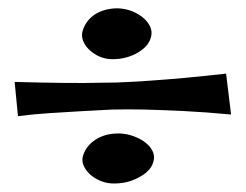

<svg xmlns="http://www.w3.org/2000/svg" viewBox="-20 -555 582 454"><path d="M251 -535.2Q268.6 -536.1 285.6 -530.8Q302.7 -525.4 315.4 -515.6Q328.1 -505.9 334.5 -493.2Q340.8 -480.5 336.9 -466.8Q333 -452.1 320.8 -441.4Q308.6 -430.7 293.5 -424.3Q278.3 -418 262.2 -416Q246.1 -414.1 233.4 -416Q220.7 -418 209 -424.3Q197.3 -430.7 188.5 -439.9Q179.7 -449.2 175.8 -460.4Q171.9 -471.7 175.8 -483.4Q183.6 -506.8 203.1 -520Q222.7 -533.2 251 -535.2ZM254.9 -239.3Q272.5 -240.2 290 -234.9Q307.6 -229.5 320.8 -220.2Q334 -210.9 340.3 -198.7Q346.7 -186.5 342.8 -172.9Q338.9 -158.2 326.7 -147.9Q314.5 -137.7 298.8 -130.9Q283.2 -124 266.1 -122.1Q249 -120.1 236.3 -122.1Q223.6 -124 210.9 -130.4Q198.2 -136.7 189.5 -146Q180.7 -155.3 176.8 -166Q172.9 -176.8 176.8 -188.5Q184.6 -210.9 205.6 -224.6Q226.6 -238.3 254.9 -239.3ZM14.6 -361.3Q83 -359.4 133.8 -358.9Q184.6 -358.4 218.8 -359.4Q257.8 -359.4 286.1 -361.3Q312.5 -362.3 347.7 -365.2Q377.9 -367.2 419.9 -371.1Q461.9 -375 514.6 -380.9L526.4 -284.2Q464.8 -290 413.1 -292.5Q361.3 -294.9 324.2 -295.9Q279.3 -296.9 244.1 -295.9Q209 -293.9 170.9 -292Q138.7 -290 99.1 -287.6Q59.6 -285.2 22.5 -280.3Z"/></svg>

Font: Irish Grover
Style: Regular
Weight: 400
Designer: Squid
Foundry: Font Diner, Inc DBA Sideshow
Version: Version 1.001